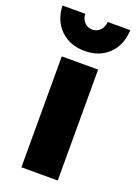

<svg xmlns="http://www.w3.org/2000/svg" viewBox="-155 -820 623 880"><g transform="rotate(20 156.5 -380.5)"><path d="M102.1 -761.2Q103.5 -735.8 118.9 -720Q134.3 -704.1 157.2 -704.1Q179.7 -704.1 194.8 -720Q210 -735.8 211.9 -761.2H321.8Q318.8 -688 273.9 -644Q229 -600.1 157.2 -600.1Q85 -600.1 39.6 -644Q-5.9 -688 -8.8 -761.2ZM67.9 -541H245.1V0H67.9Z"/></g></svg>

Font: Montserrat-Arabic
Style: Bold
Weight: 700
Designer: Mohamed Gaber
Foundry: Kief Type Foundry
Version: Version 5.008;PS 005.008;hotconv 1.0.88;makeotf.lib2.5.64775